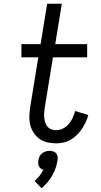

<svg xmlns="http://www.w3.org/2000/svg" viewBox="-20 -755 540 1022"><path d="M279 8Q254 8 230.5 2.5Q207 -3 188.5 -17Q170 -31 157.5 -51Q145 -71 140 -94.5Q135 -118 136.5 -143Q138 -168 142 -193L184 -450H94V-520H196L231 -735H309L274 -520H444V-450H262L218 -181Q216 -168 215 -154.5Q214 -141 215.5 -128Q217 -115 221 -102.5Q225 -90 233 -80.5Q241 -71 253.5 -66.5Q266 -62 279 -62Q298 -62 315.5 -71Q333 -80 346 -95Q359 -110 367 -128Q375 -146 380 -164L450 -143Q445 -124 436.5 -105.5Q428 -87 416.5 -69.5Q405 -52 389.5 -37Q374 -22 356.5 -11.5Q339 -1 318.5 3.5Q298 8 279 8ZM201 247 164 208Q179 195 191 180Q203 165 211 148Q203 147 197 142Q191 137 187.5 130.5Q184 124 183.5 115.5Q183 107 184 99Q186 88 190.5 78Q195 68 204 61Q213 54 223.5 51Q234 48 244 48Q254 48 263.5 51Q273 54 279 61Q285 68 286.5 78Q288 88 286 99Q283 119 276 139.5Q269 160 258 179.5Q247 199 232.5 216Q218 233 201 247Z"/></svg>

Font: Iosevka Curly
Style: Italic
Weight: 400
Italic angle: -9°
Monospace: yes
Designer: Belleve Invis
Foundry: Belleve Invis
Version: Version 22.1.2; ttfautohint (v1.8.4)